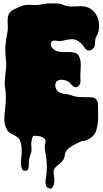

<svg xmlns="http://www.w3.org/2000/svg" viewBox="-20 -735 616 1145"><path d="M11 -284Q13 -303 15.5 -322.5Q18 -342 17 -362Q16 -378 14 -393.5Q12 -409 12 -424Q12 -435 11.5 -446Q11 -457 13 -469Q16 -502 23 -535Q28 -556 26.5 -578.5Q25 -601 26 -623Q27 -647 39 -661Q51 -675 72 -683Q89 -690 105 -697.5Q121 -705 139 -706Q157 -707 174.5 -705.5Q192 -704 210 -706Q227 -708 244.5 -711.5Q262 -715 280 -715Q300 -715 319 -714.5Q338 -714 357 -706Q372 -700 384.5 -698Q397 -696 409 -696Q421 -696 434 -697Q447 -698 463 -698Q494 -698 516.5 -684.5Q539 -671 552.5 -649.5Q566 -628 569.5 -601Q573 -574 567 -546Q564 -533 556.5 -521.5Q549 -510 548 -496Q546 -482 545.5 -468Q545 -454 533 -443Q521 -432 507.5 -434Q494 -436 485 -450Q477 -462 469 -471Q461 -480 448 -489Q436 -498 423 -500Q410 -502 396.5 -500.5Q383 -499 369 -495.5Q355 -492 342 -490Q336 -489 329.5 -490Q323 -491 316 -492Q309 -493 303 -493Q297 -493 292 -490Q286 -486 284 -480Q282 -474 283 -467.5Q284 -461 287.5 -455Q291 -449 295 -445Q308 -433 323 -429Q338 -425 354 -424.5Q370 -424 386.5 -424.5Q403 -425 419 -422Q440 -419 449 -403.5Q458 -388 460.5 -368Q463 -348 461 -326.5Q459 -305 459 -289Q459 -273 460 -254Q461 -235 450 -224Q440 -214 431.5 -214.5Q423 -215 416 -220.5Q409 -226 402 -234.5Q395 -243 388 -248Q382 -252 372.5 -255Q363 -258 352.5 -259Q342 -260 332.5 -257.5Q323 -255 317 -249Q311 -242 310 -233Q309 -224 311 -215Q313 -206 318.5 -198.5Q324 -191 330 -187Q347 -177 368.5 -175Q390 -173 407 -166Q430 -157 461.5 -156Q493 -155 518 -155Q564 -155 564 -110Q564 -89 565 -63Q566 -37 564 -11Q562 15 555 39Q548 63 531 79Q523 87 513 92.5Q503 98 493 102Q485 105 476.5 105.5Q468 106 462 109Q442 118 419 130Q396 142 380 159Q368 173 367 186.5Q366 200 359 215Q351 230 338 239.5Q325 249 314 260Q306 268 303 274.5Q300 281 299.5 288Q299 295 300 302Q301 309 303 319Q304 328 304 342Q304 356 300 368.5Q296 381 288 387Q280 393 266 385Q258 381 255 372.5Q252 364 251.5 355Q251 346 252.5 336.5Q254 327 255 320Q260 291 259.5 260.5Q259 230 255 200Q253 186 250 171Q247 156 247 141Q247 131 250.5 118.5Q254 106 249 97Q245 89 236.5 84.5Q228 80 218.5 78Q209 76 198.5 75.5Q188 75 181 75Q177 75 174.5 81.5Q172 88 170 96.5Q168 105 167 112.5Q166 120 166 123Q166 137 167.5 148Q169 159 166 173Q163 186 158 199.5Q153 213 152 227V245Q152 254 151 262Q150 270 146 276Q142 282 133 283Q119 285 113 275Q107 265 105.5 250.5Q104 236 105.5 221.5Q107 207 108 199Q110 176 109.5 155.5Q109 135 103 113Q99 98 90.5 89.5Q82 81 68 73Q54 65 41 58.5Q28 52 20 36Q6 8 6 -22Q6 -52 10 -82Q14 -113 15 -146Q16 -179 11 -209Q7 -229 8 -246Q9 -263 11 -284Z"/></svg>

Font: Double Feature
Style: Regular
Weight: 400
Designer: David Shetterly
Foundry: David Shetterly
Version: Version 2.100 1997 initial release